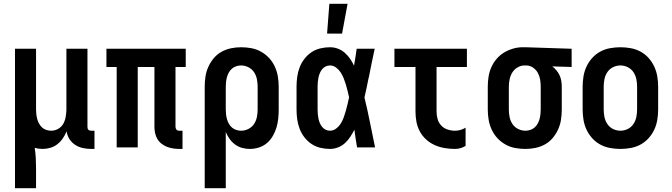

<svg xmlns="http://www.w3.org/2000/svg" viewBox="-20 -777 3540 1012"><path d="M59 215V-520H170V-200Q170 -187 171.5 -174Q173 -161 176.5 -148.5Q180 -136 186.5 -124.5Q193 -113 202.5 -104.5Q212 -96 224.5 -92Q237 -88 250 -88Q269 -88 286 -97.5Q303 -107 312.5 -123Q322 -139 325.5 -157.5Q329 -176 330 -195V-520H441V-108Q441 -104 442 -100Q443 -96 446 -93Q449 -90 453 -89Q457 -88 461 -88H478V8H461Q439 8 417.5 3.5Q396 -1 377 -13Q358 -25 346 -44Q334 -63 331 -85Q323 -65 311 -47.5Q299 -30 282.5 -17Q266 -4 245.5 2Q225 8 204 8Q194 8 183.5 6.5Q173 5 163 2Q167 28 168.5 54.5Q170 81 170 107V215Z M942 8H925Q909 8 892.5 5.5Q876 3 860.5 -3Q845 -9 831.5 -19.5Q818 -30 809.5 -44.5Q801 -59 797.5 -75.5Q794 -92 794 -108V-424H706V0H595V-424H541V-520H959V-424H905V-108Q905 -104 906.5 -100Q908 -96 910.5 -93Q913 -90 917 -89Q921 -88 925 -88H942Z M1059 215V-320Q1059 -347 1063 -373.5Q1067 -400 1078 -424.5Q1089 -449 1106.5 -470Q1124 -491 1147.5 -504Q1171 -517 1197.5 -522.5Q1224 -528 1251 -528Q1278 -528 1305 -523Q1332 -518 1356 -504.5Q1380 -491 1398.5 -471Q1417 -451 1428.5 -426Q1440 -401 1444.5 -374Q1449 -347 1449 -320V-200Q1449 -176 1446.5 -151.5Q1444 -127 1437 -104Q1430 -81 1417.5 -59.5Q1405 -38 1386.5 -22.5Q1368 -7 1344.5 0.5Q1321 8 1297 8Q1276 8 1256 2.5Q1236 -3 1219 -15.5Q1202 -28 1190 -45Q1178 -62 1170 -81V215ZM1251 -88Q1271 -88 1289.5 -97.5Q1308 -107 1319 -123.5Q1330 -140 1334 -160Q1338 -180 1338 -200V-320Q1338 -340 1334 -360Q1330 -380 1319 -396.5Q1308 -413 1289.5 -422.5Q1271 -432 1251 -432Q1238 -432 1225.5 -428Q1213 -424 1203 -415.5Q1193 -407 1186.5 -395.5Q1180 -384 1176.5 -371.5Q1173 -359 1171.5 -346Q1170 -333 1170 -320V-200Q1170 -187 1171.5 -174Q1173 -161 1176.5 -148.5Q1180 -136 1186.5 -124.5Q1193 -113 1203 -104.5Q1213 -96 1225.5 -92Q1238 -88 1251 -88Z M1719 8Q1694 8 1668.5 2Q1643 -4 1621.5 -18.5Q1600 -33 1584 -54Q1568 -75 1559 -99Q1550 -123 1546.5 -148.5Q1543 -174 1543 -200V-320Q1543 -346 1546.5 -371.5Q1550 -397 1559 -421Q1568 -445 1584 -466Q1600 -487 1621.5 -501.5Q1643 -516 1668.5 -522Q1694 -528 1719 -528Q1741 -528 1761 -520.5Q1781 -513 1797 -499Q1813 -485 1825 -467.5Q1837 -450 1846 -431Q1850 -453 1853.5 -475.5Q1857 -498 1860 -520H1955Q1947 -482 1939 -444.5Q1931 -407 1924 -369L1923 -367Q1918 -341 1912.5 -315Q1907 -289 1901 -263Q1917 -198 1930 -132Q1943 -66 1957 0H1862Q1858 -23 1854.5 -46.5Q1851 -70 1848 -93Q1838 -74 1826 -55.5Q1814 -37 1798 -22.5Q1782 -8 1761.5 0Q1741 8 1719 8ZM1719 -88Q1737 -88 1752 -99.5Q1767 -111 1776.5 -126.5Q1786 -142 1792 -159Q1798 -176 1803 -193.5Q1808 -211 1812 -228.5Q1816 -246 1820 -264Q1816 -281 1812 -298Q1808 -315 1803 -331.5Q1798 -348 1791.5 -364.5Q1785 -381 1775.5 -395.5Q1766 -410 1751.5 -421Q1737 -432 1719 -432Q1707 -432 1696 -426.5Q1685 -421 1677.5 -411.5Q1670 -402 1665.5 -391Q1661 -380 1658.5 -368Q1656 -356 1655 -344Q1654 -332 1654 -320V-200Q1654 -188 1655 -176Q1656 -164 1658.5 -152Q1661 -140 1665.5 -129Q1670 -118 1677.5 -108.5Q1685 -99 1696 -93.5Q1707 -88 1719 -88ZM1704 -600 1716 -757H1812L1783 -600Z M2378 8Q2351 8 2324 3.5Q2297 -1 2272 -12Q2247 -23 2226.5 -41.5Q2206 -60 2193 -84Q2180 -108 2175 -135Q2170 -162 2170 -189V-424H2059V-520H2441V-424H2281V-189Q2281 -169 2286.5 -149.5Q2292 -130 2305.5 -115.5Q2319 -101 2338.5 -94.5Q2358 -88 2378 -88Q2393 -88 2407 -92Q2421 -96 2434 -104V-8Q2421 0 2407 4Q2393 8 2378 8Z M2749 8Q2722 8 2695 3Q2668 -2 2644 -15.5Q2620 -29 2601.5 -49Q2583 -69 2571.5 -94Q2560 -119 2555.5 -146Q2551 -173 2551 -200V-320Q2551 -346 2555 -372Q2559 -398 2569.5 -422Q2580 -446 2597 -466Q2614 -486 2636 -499.5Q2658 -513 2683.5 -520.5Q2709 -528 2735 -528H2750L2993 -520V-424L2891 -427Q2903 -418 2913 -406Q2923 -394 2929.5 -380Q2936 -366 2938.5 -350.5Q2941 -335 2941 -320V-200Q2941 -173 2937 -146.5Q2933 -120 2922 -95.5Q2911 -71 2893.5 -50Q2876 -29 2852.5 -16Q2829 -3 2802.5 2.5Q2776 8 2749 8ZM2749 -88Q2762 -88 2774.5 -92Q2787 -96 2797 -104.5Q2807 -113 2813.5 -124.5Q2820 -136 2823.5 -148.5Q2827 -161 2828.5 -174Q2830 -187 2830 -200V-320Q2830 -339 2827 -357.5Q2824 -376 2815 -392.5Q2806 -409 2790.5 -420Q2775 -431 2756 -432H2744Q2725 -432 2707.5 -421.5Q2690 -411 2680 -394.5Q2670 -378 2666 -358.5Q2662 -339 2662 -320V-200Q2662 -180 2666 -160Q2670 -140 2681 -123.5Q2692 -107 2710.5 -97.5Q2729 -88 2749 -88Z M3250 8Q3223 8 3195.5 3Q3168 -2 3144 -15Q3120 -28 3101.5 -48.5Q3083 -69 3071.5 -93.5Q3060 -118 3055.5 -145.5Q3051 -173 3051 -200V-320Q3051 -347 3055.5 -374.5Q3060 -402 3071.5 -426.5Q3083 -451 3101.5 -471.5Q3120 -492 3144 -505Q3168 -518 3195.5 -523Q3223 -528 3250 -528Q3277 -528 3304.5 -523Q3332 -518 3356 -505Q3380 -492 3398.5 -471.5Q3417 -451 3428.5 -426Q3440 -401 3444.5 -374Q3449 -347 3449 -320V-200Q3449 -173 3444.5 -145.5Q3440 -118 3428.5 -93.5Q3417 -69 3398.5 -48.5Q3380 -28 3356 -15Q3332 -2 3304.5 3Q3277 8 3250 8ZM3250 -88Q3270 -88 3288.5 -97Q3307 -106 3318.5 -123Q3330 -140 3334 -160Q3338 -180 3338 -200V-320Q3338 -340 3334 -360Q3330 -380 3318.5 -397Q3307 -414 3288.5 -423Q3270 -432 3250 -432Q3230 -432 3211.5 -423Q3193 -414 3181.5 -397Q3170 -380 3166 -360Q3162 -340 3162 -320V-200Q3162 -180 3166 -160Q3170 -140 3181.5 -123Q3193 -106 3211.5 -97Q3230 -88 3250 -88Z"/></svg>

Font: Iosevka Term
Style: Bold
Weight: 700
Monospace: yes
Designer: Belleve Invis
Foundry: Belleve Invis
Version: Version 30.0.1